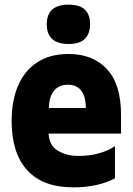

<svg xmlns="http://www.w3.org/2000/svg" viewBox="-20 -795 570 825"><path d="M295 10Q164 10 97 -63.5Q30 -137 30 -275Q30 -362 57.5 -426.5Q85 -491 139.5 -527Q194 -563 275 -563Q379 -563 439.5 -498Q500 -433 500 -302V-221H189Q191 -170 228.5 -147.5Q266 -125 317 -125Q365 -125 404.5 -136Q444 -147 474 -167V-29Q439 -10 394 0Q349 10 295 10ZM349 -331Q348 -383 328 -407Q308 -431 272 -431Q233 -431 212 -405Q191 -379 190 -331ZM275 -606Q181 -606 181 -691Q181 -775 275 -775Q323 -775 345 -753.5Q367 -732 367 -691Q367 -651 345 -628.5Q323 -606 275 -606Z"/></svg>

Font: Noto Sans Mono Condensed Black
Style: Regular
Weight: 900
Width: 3
Designer: Monotype Design Team
Foundry: Monotype Imaging Inc.
Version: Version 2.014